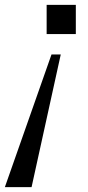

<svg xmlns="http://www.w3.org/2000/svg" viewBox="-62 -520 362 790"><path d="M250 -500V-379.9H129.9V-500ZM149.9 -295.9H188L67.9 250H-42Z"/></svg>

Font: Happy Times at the IKOB New Game Plus Edition
Style: Italic
Weight: 400
Italic angle: -16°
Designer: Lucas Le Bihan
Foundry: Lucas Le Bihan
Version: Version 1.000;PS 1.0;hotconv 1.0.88;makeotf.lib2.5.647800